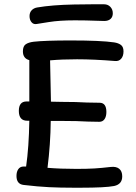

<svg xmlns="http://www.w3.org/2000/svg" viewBox="-20 -888 635 897"><path d="M551 -64Q551 -27 513 -19Q472 -11 357 -11H324Q261 -11 209.5 -13.5Q158 -16 90 -24Q57 -28 57 -66Q57 -85 65 -97Q73 -109 88 -110H102Q115 -200 117 -324H107Q68 -324 68 -370Q68 -414 104 -414H117V-539V-607Q87 -615 87 -648Q87 -672 100 -681Q113 -690 137 -693Q190 -699 311 -699Q452 -699 513 -690Q533 -687 545 -678Q557 -669 557 -648Q557 -626 546 -613.5Q535 -601 517 -603Q419 -611 340 -611Q269 -611 214 -606L218 -413L270 -412Q338 -412 386 -409L445 -408Q477 -408 477 -365Q477 -344 468.5 -331.5Q460 -319 444 -319L391 -320Q343 -323 269 -323H217Q216 -215 202 -104Q262 -99 337 -99Q388 -99 421 -101Q454 -103 497 -108Q523 -111 537 -99.5Q551 -88 551 -64ZM118 -813Q118 -829 127.5 -839.5Q137 -850 153 -853Q223 -865 326 -867Q357 -868 412 -868H466Q484 -868 495.5 -856Q507 -844 507 -826Q507 -809 496.5 -799.5Q486 -790 467 -790Q446 -790 431 -791Q381 -793 330 -793Q258 -793 208.5 -785Q159 -777 152 -776Q137 -773 127.5 -784Q118 -795 118 -813Z"/></svg>

Font: Mali Medium
Style: Regular
Weight: 500
Version: Version 1.000; ttfautohint (v1.6)